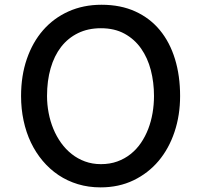

<svg xmlns="http://www.w3.org/2000/svg" viewBox="-20 -789 862 823"><path d="M70.3 -377.4Q70.3 -464.4 95 -536.1Q119.6 -607.9 164.8 -659.7Q210 -711.4 273.7 -740Q337.4 -768.6 415 -768.6Q497.1 -768.6 559.8 -740Q622.6 -711.4 665.3 -659.7Q708 -607.9 730 -536.1Q752 -464.4 752 -377.4Q752 -294.9 728 -223.4Q704.1 -151.9 659.7 -99.1Q615.2 -46.4 552.2 -16.1Q489.3 14.2 411.1 14.2Q359.4 14.2 314 0.5Q268.6 -13.2 230.7 -38.6Q192.9 -64 163.1 -99.4Q133.3 -134.8 112.5 -178.2Q91.8 -221.7 81.1 -272Q70.3 -322.3 70.3 -377.4ZM181.6 -377.4Q181.6 -340.8 188.5 -304.9Q195.3 -269 208.7 -236.6Q222.2 -204.1 241.9 -176.5Q261.7 -148.9 287.4 -128.7Q313 -108.4 344.5 -96.9Q376 -85.4 412.6 -85.4Q451.2 -85.4 482.9 -96.9Q514.6 -108.4 540 -128.7Q565.4 -148.9 584.2 -176.5Q603 -204.1 615.5 -236.6Q627.9 -269 634 -304.9Q640.1 -340.8 640.1 -377.4Q640.1 -436 626.5 -488.5Q612.8 -541 584.7 -581.1Q556.6 -621.1 513.9 -644.5Q471.2 -668 412.6 -668Q357.4 -668 314.5 -647Q271.5 -626 241.9 -587.9Q212.4 -549.8 197 -496.3Q181.6 -442.9 181.6 -377.4Z"/></svg>

Font: Autour One
Style: Regular
Weight: 400
Version: Version 1.007; ttfautohint (v0.92) -l 24 -r 24 -G 200 -x 7 -